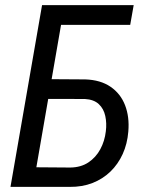

<svg xmlns="http://www.w3.org/2000/svg" viewBox="-20 -731 578 751"><path d="M502.9 -710.9 489.3 -633.8H218.8L108.9 0H21L144.5 -710.9ZM163.1 -421.4 313.5 -420.4Q373 -418.5 412.4 -391.6Q451.7 -364.7 469.2 -319.3Q486.8 -273.9 481.9 -216.3Q478 -168.5 460 -128.7Q441.9 -88.9 411.9 -59.8Q381.8 -30.8 341.6 -15.1Q301.3 0.5 252.4 0H21L144.5 -710.9H231.9L122.1 -76.7L254.9 -75.7Q296.4 -76.2 325.7 -95.7Q355 -115.2 372.3 -147.2Q389.6 -179.2 394 -217.8Q397.9 -249 391.8 -277.3Q385.7 -305.7 366.5 -323.7Q347.2 -341.8 312 -343.8L149.4 -344.2Z"/></svg>

Font: Roboto Condensed
Style: Italic
Weight: 400
Italic angle: -12°
Designer: Christian Robertson
Foundry: Google
Version: Version 3.0